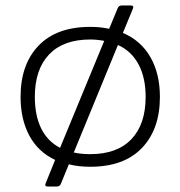

<svg xmlns="http://www.w3.org/2000/svg" viewBox="-20 -593 658 700"><path d="M147 74 181 -10Q119 -39 87 -98.5Q55 -158 55 -240Q55 -358 120.5 -426.5Q186 -495 309 -495Q347 -495 378 -488L409 -563Q413 -573 424 -573H457Q470 -573 464 -560L428 -473Q494 -445 528.5 -384.5Q563 -324 563 -240Q563 -122 497.5 -53.5Q432 15 309 15Q266 15 231 6L202 77Q198 87 187 87H154Q141 87 147 74ZM360 -444Q333 -449 309 -449Q211 -449 159 -394.5Q107 -340 107 -240Q107 -172 130 -125Q153 -78 199 -54ZM511 -240Q511 -310 485 -358.5Q459 -407 410 -429L249 -37Q276 -31 309 -31Q407 -31 459 -85.5Q511 -140 511 -240Z"/></svg>

Font: Mitr ExtraLight
Style: Regular
Weight: 275
Designer: Thanarat Vachiruckul
Foundry: Cadson Demak Co.,Ltd.
Version: Version 1.001